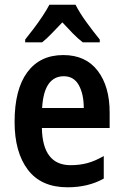

<svg xmlns="http://www.w3.org/2000/svg" viewBox="-20 -786 525 816"><path d="M249 -552Q344 -552 395 -485.5Q446 -419 446 -308V-242H158Q161 -84 280 -84Q319 -84 352 -93Q385 -102 421 -123V-27Q355 10 267 10Q155 10 98.5 -64.5Q42 -139 42 -268Q42 -406 96 -479Q150 -552 249 -552ZM251 -462Q210 -462 186.5 -429Q163 -396 159 -327H336Q336 -386 315 -424Q294 -462 251 -462ZM301 -766Q318 -732 347.5 -691.5Q377 -651 404 -618V-606H332Q311 -622 289.5 -644Q268 -666 245 -691Q221 -666 199.5 -643.5Q178 -621 159 -606H87V-618Q104 -639 124 -665.5Q144 -692 161.5 -718.5Q179 -745 190 -766Z"/></svg>

Font: Noto Sans Lao Looped Condensed SemiBold
Style: Regular
Weight: 600
Width: 3
Designer: Mark Frömberg, Ben Mitchell
Foundry: The Fontpad Ltd
Version: Version 1.002; ttfautohint (v1.8.4.7-5d5b)